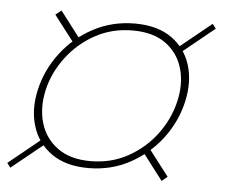

<svg xmlns="http://www.w3.org/2000/svg" viewBox="-101 -683 714 596"><g transform="rotate(5 255.5 -385.0)"><path d="M192.5 -155Q122 -155 77.8 -186.5Q33.5 -218 17.5 -270.2Q1.5 -322.5 16 -385Q30.5 -447.5 70.5 -499.8Q110.5 -552 169.2 -583.2Q228 -614.5 298.5 -614.5Q369 -614.5 413 -583.2Q457 -552 472.8 -499.8Q488.5 -447.5 474 -385Q459.5 -322.5 419.8 -270.2Q380 -218 321.5 -186.5Q263 -155 192.5 -155ZM-48.5 -135 -59 -149 53 -240 64 -226ZM423 -135 353.5 -226 371 -240 440.5 -149.5ZM197.5 -177Q261.5 -177 314 -206Q366.5 -235 401.8 -282.2Q437 -329.5 450 -385Q463 -440.5 449.5 -487.8Q436 -535 396.8 -563.8Q357.5 -592.5 293.5 -592.5Q229.5 -592.5 177 -563.8Q124.5 -535 88.8 -487.8Q53 -440.5 40 -385Q27.5 -329.5 41.2 -282.2Q55 -235 94.5 -206Q134 -177 197.5 -177ZM119.5 -529.5 49.5 -620.5 67.5 -635 137 -544ZM438 -530 427 -544 538.5 -634.5 549.5 -620.5Z"/></g></svg>

Font: Bodoni Moda 11pt
Style: Italic
Weight: 400
Italic angle: -13°
Version: Version 2.004